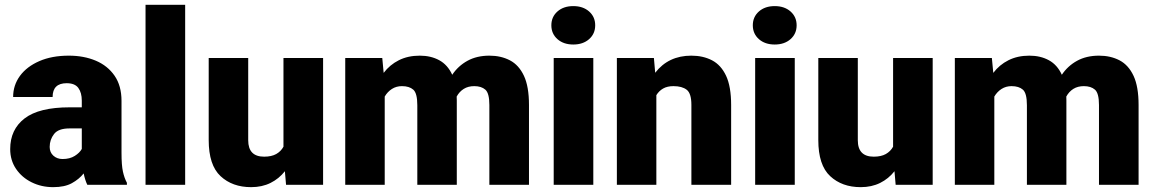

<svg xmlns="http://www.w3.org/2000/svg" viewBox="-20 -770 4812 800"><path d="M343.8 0Q334.5 -19 328.6 -47.4Q309.6 -23.4 279.5 -6.8Q249.5 9.8 201.7 9.8Q152.8 9.8 112.1 -10.3Q71.3 -30.3 46.9 -66.2Q22.5 -102.1 22.5 -148.9Q22.5 -230.5 82.5 -276.6Q142.6 -322.8 270 -322.8H320.8V-350.6Q320.8 -383.8 306.4 -403.6Q292 -423.3 257.8 -423.3Q199.2 -423.3 199.2 -365.7H34.7Q34.7 -415 63.2 -453.9Q91.8 -492.7 144 -515.4Q196.3 -538.1 266.6 -538.1Q329.6 -538.1 379.2 -517.1Q428.7 -496.1 457.5 -454.3Q486.3 -412.6 486.3 -349.6V-133.3Q486.3 -81.5 492.2 -54.9Q498 -28.3 508.8 -8.3V0ZM240.7 -107.4Q271 -107.4 291.5 -120.4Q312 -133.3 320.8 -149.4V-234.9H269Q223.1 -234.9 205.1 -211.4Q187 -188 187 -157.7Q187 -135.3 202.4 -121.3Q217.8 -107.4 240.7 -107.4Z M751.5 -750V0H586.4V-750Z M1171.9 0 1167 -56.6Q1142.6 -25.4 1107.2 -7.8Q1071.8 9.8 1026.4 9.8Q948.2 9.8 898.9 -36.1Q849.6 -82 849.6 -186.5V-528.3H1014.2V-185.5Q1014.2 -117.2 1080.6 -117.2Q1111.3 -117.2 1130.9 -128.2Q1150.4 -139.2 1161.1 -158.7V-528.3H1326.2V0Z M1654.8 -411.1Q1631.3 -411.1 1613 -399.4Q1594.7 -387.7 1583 -367.7V0H1418.5V-528.3H1572.8L1578.6 -466.3Q1604 -500 1641.8 -519Q1679.7 -538.1 1729 -538.1Q1775.4 -538.1 1810.3 -519Q1845.2 -500 1864.3 -458.5Q1889.2 -495.6 1928 -516.8Q1966.8 -538.1 2019 -538.1Q2067.4 -538.1 2104.7 -518.6Q2142.1 -499 2163.1 -454.1Q2184.1 -409.2 2184.1 -332.5V0H2019V-332.5Q2019 -381.8 2002.2 -396.5Q1985.4 -411.1 1956.1 -411.1Q1930.7 -411.1 1912.4 -399.7Q1894 -388.2 1882.8 -367.7Q1883.3 -360.4 1883.3 -352.5V0H1718.8V-331.5Q1718.8 -381.8 1701.9 -396.5Q1685.1 -411.1 1654.8 -411.1Z M2277.3 -664.6Q2277.3 -699.7 2302.7 -722.2Q2328.1 -744.6 2368.7 -744.6Q2409.2 -744.6 2434.6 -722.2Q2460 -699.7 2460 -664.6Q2460 -629.4 2434.6 -606.9Q2409.2 -584.5 2368.7 -584.5Q2328.1 -584.5 2302.7 -606.9Q2277.3 -629.4 2277.3 -664.6ZM2452.1 -528.3V0H2287.1V-528.3Z M2786.1 -411.1Q2760.3 -411.1 2742.9 -401.1Q2725.6 -391.1 2714.8 -373.5V0H2550.3V-528.3H2704.6L2710 -466.8Q2765.1 -538.1 2860.4 -538.1Q2909.7 -538.1 2947 -518.6Q2984.4 -499 3005.4 -454.1Q3026.4 -409.2 3026.4 -332.5V0H2860.8V-333Q2860.8 -380.9 2841.3 -396Q2821.8 -411.1 2786.1 -411.1Z M3116.7 -664.6Q3116.7 -699.7 3142.1 -722.2Q3167.5 -744.6 3208 -744.6Q3248.5 -744.6 3273.9 -722.2Q3299.3 -699.7 3299.3 -664.6Q3299.3 -629.4 3273.9 -606.9Q3248.5 -584.5 3208 -584.5Q3167.5 -584.5 3142.1 -606.9Q3116.7 -629.4 3116.7 -664.6ZM3291.5 -528.3V0H3126.5V-528.3Z M3711.9 0 3707 -56.6Q3682.6 -25.4 3647.2 -7.8Q3611.8 9.8 3566.4 9.8Q3488.3 9.8 3439 -36.1Q3389.6 -82 3389.6 -186.5V-528.3H3554.2V-185.5Q3554.2 -117.2 3620.6 -117.2Q3651.4 -117.2 3670.9 -128.2Q3690.4 -139.2 3701.2 -158.7V-528.3H3866.2V0Z M4194.8 -411.1Q4171.4 -411.1 4153.1 -399.4Q4134.8 -387.7 4123 -367.7V0H3958.5V-528.3H4112.8L4118.7 -466.3Q4144 -500 4181.9 -519Q4219.7 -538.1 4269 -538.1Q4315.4 -538.1 4350.3 -519Q4385.3 -500 4404.3 -458.5Q4429.2 -495.6 4468 -516.8Q4506.8 -538.1 4559.1 -538.1Q4607.4 -538.1 4644.8 -518.6Q4682.1 -499 4703.1 -454.1Q4724.1 -409.2 4724.1 -332.5V0H4559.1V-332.5Q4559.1 -381.8 4542.2 -396.5Q4525.4 -411.1 4496.1 -411.1Q4470.7 -411.1 4452.4 -399.7Q4434.1 -388.2 4422.9 -367.7Q4423.3 -360.4 4423.3 -352.5V0H4258.8V-331.5Q4258.8 -381.8 4241.9 -396.5Q4225.1 -411.1 4194.8 -411.1Z"/></svg>

Font: Vazirmatn RD Black
Style: Regular
Weight: 900
Designer: Saber Rastikerdar
Foundry: Saber Rastikerdar
Version: Version 32.102